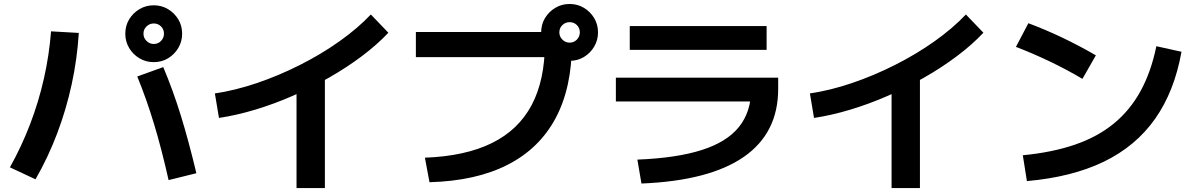

<svg xmlns="http://www.w3.org/2000/svg" viewBox="-20 -875 6040 968"><path d="M830 33Q795.4 -121.3 757.2 -248Q719 -374.7 672 -489.4L803 -536.7Q851.6 -422 891.6 -292.7Q931.6 -163.3 970 -1.7ZM30 -31.3Q89 -137 132 -249.5Q175 -362 201.5 -479.5Q228 -597 237.4 -717L377.3 -709Q369.3 -578.7 341.6 -450.8Q314 -323 268.3 -202.4Q222.6 -81.7 159 29ZM755 -561.7Q715.9 -561.7 683.2 -581Q650.5 -600.4 631.1 -633.1Q611.7 -665.7 611.7 -704.8Q611.7 -745 631 -777.2Q650.4 -809.4 683.1 -828.9Q715.7 -848.3 754.8 -848.3Q795 -848.3 827.2 -828.9Q859.4 -809.5 878.9 -777.4Q898.3 -745.3 898.3 -705Q898.3 -665.9 878.9 -633.2Q859.5 -600.5 827.4 -581.1Q795.3 -561.7 755 -561.7ZM755.3 -653.3Q777 -653.3 791.8 -668.7Q806.7 -684 806.7 -705.3Q806.7 -727 791.8 -741.8Q777 -756.7 755.3 -756.7Q734 -756.7 718.7 -741.8Q703.3 -727 703.3 -705.3Q703.3 -684 718.7 -668.7Q734 -653.3 755.3 -653.3Z M1063.3 -404Q1165.7 -419 1275.5 -456.3Q1385.4 -493.6 1492.2 -547.5Q1599 -601.3 1691.2 -666.6Q1783.4 -732 1849.7 -802L1938 -710Q1881 -649.4 1804.8 -592.2Q1728.7 -535 1640.2 -484.4Q1551.7 -433.7 1457.2 -392.4Q1362.7 -351 1267.7 -322.4Q1172.7 -293.7 1084 -280.4ZM1475 73.3V-500.3H1618V73.3Z M2122.3 -80Q2325.7 -87.6 2459.7 -153.6Q2593.7 -219.6 2660.4 -345.3Q2727.1 -471 2727.1 -657L2793.3 -587.1H2076.7V-713.7H2793.3V-655H2863.3Q2863.3 -433.3 2781.5 -279.8Q2699.6 -126.3 2539.8 -44.5Q2380 37.3 2145.3 43.7ZM2851.6 -568.3Q2812.6 -568.3 2779.8 -587.7Q2747.1 -607.1 2727.7 -639.7Q2708.3 -672.3 2708.3 -711.4Q2708.3 -751.7 2727.7 -783.9Q2747.1 -816.1 2779.7 -835.5Q2812.3 -855 2851.4 -855Q2891.7 -855 2923.9 -835.6Q2956.1 -816.2 2975.5 -784.1Q2995 -752 2995 -711.6Q2995 -672.6 2975.6 -639.8Q2956.2 -607.1 2924.1 -587.7Q2892 -568.3 2851.6 -568.3ZM2852 -660Q2873.7 -660 2888.5 -675.4Q2903.3 -690.8 2903.3 -712Q2903.3 -733.7 2888.5 -748.5Q2873.6 -763.3 2851.8 -763.3Q2830.7 -763.3 2815.3 -748.5Q2800 -733.6 2800 -711.8Q2800 -690.7 2815.4 -675.3Q2830.8 -660 2852 -660Z M3193.4 -70.3Q3392.4 -78.3 3519 -119Q3645.7 -159.6 3706.4 -236Q3767.1 -312.3 3767.1 -426.7L3830.4 -363.4H3085V-483.3H3903.3V-426.7Q3903.3 -204 3729.8 -83.9Q3556.3 36.3 3214 50.3ZM3155 -623.7V-743.7H3845V-623.7Z M4063.3 -404Q4165.7 -419 4275.5 -456.3Q4385.4 -493.6 4492.2 -547.5Q4599 -601.3 4691.2 -666.6Q4783.4 -732 4849.7 -802L4938 -710Q4881 -649.4 4804.8 -592.2Q4728.7 -535 4640.2 -484.4Q4551.7 -433.7 4457.2 -392.4Q4362.7 -351 4267.7 -322.4Q4172.7 -293.7 4084 -280.4ZM4475 73.3V-500.3H4618V73.3Z M5136.7 -92.3Q5285.7 -106.6 5399.7 -145.8Q5513.7 -185 5595.5 -252.1Q5677.4 -319.3 5730.4 -416Q5783.4 -512.7 5810 -642L5936.7 -614Q5901 -414 5803.5 -275.8Q5706 -137.7 5545.2 -59.8Q5384.3 18 5157.3 38ZM5437.3 -477.4Q5356 -525.4 5271.9 -565.5Q5187.7 -605.7 5102 -638.7L5164.7 -758Q5337.3 -693.3 5505 -596Z"/></svg>

Font: M PLUS 1 Thin
Style: Regular
Weight: 100
Designer: Coji Morishita
Foundry: UNDERFOREST DESIGN
Version: Version 1.001